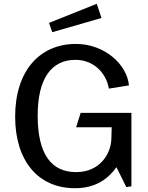

<svg xmlns="http://www.w3.org/2000/svg" viewBox="-20 -984 782 1014"><path d="M376 10C491 10 555 -45 595 -101L647 4L674 0V-388H406L382 -312H570L568 -248C565 -172 508 -75 382 -75C252 -75 179 -168 179 -374C179 -569 251 -668 379 -668C474 -668 541 -599 555 -516L661 -533C651 -644 532 -752 381 -752C188 -752 60 -608 60 -368C60 -135 181 10 376 10ZM491 -964 239 -863 256 -814 516 -889Z"/></svg>

Font: Bisquit Text
Style: Regular
Weight: 400
Version: Version 1.004;Glyphs 3.2.3 (3260)